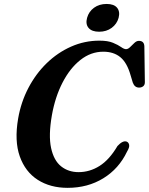

<svg xmlns="http://www.w3.org/2000/svg" viewBox="-20 -914 734 947"><path d="M605 -215.5Q614.5 -211.5 617 -199.5Q619.5 -187.5 606.5 -166Q566.5 -82 489.8 -34.8Q413 12.5 313.5 12.5Q228 12.5 166.2 -27Q104.5 -66.5 77.5 -142.8Q50.5 -219 69.5 -329.5Q83.5 -410.5 120 -480.2Q156.5 -550 210.2 -602.2Q264 -654.5 330.5 -684Q397 -713.5 470.5 -713.5Q512 -713.5 537.2 -703Q562.5 -692.5 577.2 -682Q592 -671.5 601.5 -671.5Q611.5 -671.5 621.8 -681.8Q632 -692 642.8 -702.2Q653.5 -712.5 665 -712.5Q691 -712.5 692 -685.5L694.5 -508.5Q694.5 -495 686.2 -488.5Q678 -482 666 -482Q644 -482 635 -506.5L624 -543Q606.5 -605 573.5 -632Q540.5 -659 489.5 -659Q428 -659 376.5 -618.2Q325 -577.5 288.5 -506.8Q252 -436 236 -346Q218.5 -246 232 -184Q245.5 -122 281.5 -93.5Q317.5 -65 367.5 -65Q422.5 -65 471 -95.5Q519.5 -126 559.5 -194Q586 -222.5 605 -215.5ZM469 -757.5Q433 -757.5 417 -776.2Q401 -795 409.5 -826Q418 -857 443.8 -875.8Q469.5 -894.5 506 -894.5Q542 -894.5 557.5 -875.8Q573 -857 565 -826Q556.5 -795.5 530.8 -776.5Q505 -757.5 469 -757.5Z"/></svg>

Font: Fraunces 9pt S000 SemiBold
Style: Italic
Weight: 600
Italic angle: -16°
Version: Version 1.000; ttfautohint (v1.8.3)